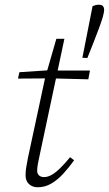

<svg xmlns="http://www.w3.org/2000/svg" viewBox="-20 -778 460 811"><path d="M397 -758Q411 -758 415.5 -751.5Q420 -745 420 -737Q420 -726 414 -705.5Q408 -685 398 -658.5Q388 -632 376 -601L349 -533L328 -534L371 -752Q378 -755 384 -756.5Q390 -758 397 -758ZM56 -446 62 -473 197 -482 198 -480H360L353 -443L195 -447H193ZM139 13Q117 13 102.5 -0.5Q88 -14 88 -37Q88 -54 90.5 -69.5Q93 -85 98 -111L171 -451L218 -614H252L147 -120Q143 -102 140 -85.5Q137 -69 137 -57Q137 -44 145 -37Q153 -30 166 -30Q182 -30 198.5 -39.5Q215 -49 234.5 -68Q254 -87 276 -114L293 -101Q271 -70 247 -44Q223 -18 196.5 -2.5Q170 13 139 13Z"/></svg>

Font: Source Serif 4 18pt Light
Style: Italic
Weight: 300
Italic angle: -12°
Designer: Frank Grießhammer
Foundry: Adobe Systems Incorporated
Version: Version 4.004;hotconv 1.0.116;makeotfexe 2.5.65601